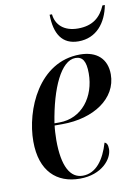

<svg xmlns="http://www.w3.org/2000/svg" viewBox="-85 -805 632 873"><g transform="rotate(-10 230.5 -369.0)"><path d="M315 -606C398 -606 446 -668 461 -748H450C428 -697 392 -664 323 -664C258 -664 222 -699 217 -748H206C207 -659 240 -606 315 -606ZM213 10C314 10 366 -54 366 -100C366 -121 360 -129 351 -132C329 -57 290 -1 228 -1C170 -1 137 -60 137 -181C137 -200 139 -236 141 -248H177C322 -248 433 -322 433 -433C433 -504 388 -546 310 -546C120 -546 33 -339 33 -193C33 -56 106 10 213 10ZM165 -258H142C167 -417 221 -534 287 -534C320 -534 335 -511 335 -455C335 -347 269 -258 165 -258Z"/></g></svg>

Font: Noto Serif Display Condensed Medium
Style: Italic
Weight: 500
Width: 3
Italic angle: -12°
Designer: Monotype Design Team
Foundry: Monotype Imaging Inc.
Version: Version 2.009